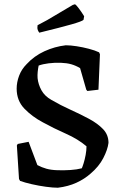

<svg xmlns="http://www.w3.org/2000/svg" viewBox="-20 -867 559 899"><path d="M251 12Q228 12 195 7.5Q162 3 129 -4.5Q96 -12 74 -20L69 -29L59 -186L63 -193L114 -203L155 -94Q176 -83 197.5 -77Q219 -71 249 -70Q280 -69 310 -71Q340 -73 363 -79Q366 -85 371.5 -102.5Q377 -120 381 -141.5Q385 -163 385 -182Q345 -216 288.5 -241Q232 -266 181 -294Q130 -321 94 -358.5Q58 -396 58 -452Q58 -482 69.5 -512.5Q81 -543 105 -567Q140 -605 188 -627Q236 -649 288 -655Q310 -655 339 -650.5Q368 -646 396.5 -638.5Q425 -631 444 -622L448 -613L441 -447L389 -441L384 -447L355 -548Q335 -560 314 -566Q293 -572 265 -573Q235 -574 207.5 -570.5Q180 -567 161 -560Q158 -546 156.5 -530.5Q155 -515 156 -501Q159 -472 174 -444.5Q189 -417 221 -399Q264 -374 310.5 -353Q357 -332 397 -310.5Q437 -289 462.5 -262.5Q488 -236 488 -198Q484 -166 463.5 -126.5Q443 -87 404 -54Q376 -29 338 -11.5Q300 6 251 12ZM164 -714Q155 -726 155 -737L156 -749L201 -773L321 -844L331 -847Q337 -844 350 -826.5Q363 -809 374 -791L371 -774Q364 -767 315 -753Q266 -739 164 -714Z"/></svg>

Font: Labrada Medium
Style: Regular
Weight: 500
Designer: Mercedes Jáuregui
Foundry: Omnibus-Type Team
Version: Version 1.000; ttfautohint (v1.8.4.7-5d5b)